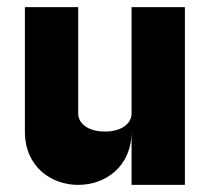

<svg xmlns="http://www.w3.org/2000/svg" viewBox="-20 -520 590 540"><path d="M200 0C275 0 350 -50 350 -150V0H500V-500H350V-200C350 -175 325 -150 275 -150C225 -150 200 -175 200 -200V-500H50V-150C50 -50 125 0 200 0Z"/></svg>

Font: LS-VG5000 Bold
Style: Regular
Weight: 400
Designer: Justin Bihan, 2021
Foundry: Justin Bihan, 2021
Version: Version 1.000;Glyphs 3.1.2 (3151)